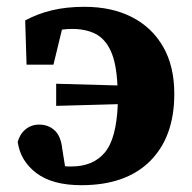

<svg xmlns="http://www.w3.org/2000/svg" viewBox="-20 -529 564 564"><path d="M219 15Q134 15 87 -20.5Q40 -56 32 -112Q38 -135 55 -149Q72 -163 95 -163Q122 -163 140.5 -146Q159 -129 163 -91L171 -41Q176 -40 180.5 -40Q185 -40 190 -40Q253 -40 287.5 -80.5Q322 -121 326 -223L145 -218V-283L325 -278Q322 -343 305.5 -379Q289 -415 260.5 -429.5Q232 -444 192 -444Q184 -444 176.5 -443.5Q169 -443 162 -442L137 -339H58L54 -469Q91 -489 133.5 -499Q176 -509 228 -509Q308 -509 367 -479Q426 -449 459 -392Q492 -335 492 -253Q492 -127 421 -56Q350 15 219 15Z"/></svg>

Font: Source Serif 4 SmText
Style: Bold
Weight: 700
Designer: Frank Grießhammer
Foundry: Adobe
Version: Version 4.005;hotconv 1.1.0;makeotfexe 2.6.0